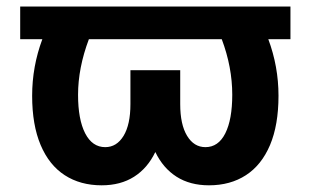

<svg xmlns="http://www.w3.org/2000/svg" viewBox="-20 -550 938 580"><path d="M857.4 -431.6H790.5Q821.3 -349.1 821.3 -260.7Q821.3 -172.4 795.7 -111.8Q770 -51.3 722.9 -20.8Q675.8 9.8 611.3 9.8Q554.2 9.8 513.4 -16.1Q472.7 -42 449.2 -90.8Q425.8 -42 385 -16.1Q344.2 9.8 287.1 9.8Q222.7 9.8 175.5 -20.8Q128.4 -51.3 102.8 -111.8Q77.1 -172.4 77.1 -260.7Q77.1 -349.1 107.9 -431.6H41V-530.3H857.4ZM297.9 -105.5Q332.5 -105.5 353.3 -139.6Q374 -173.8 374 -235.4V-337.9H524.4V-235.4Q524.4 -173.8 545.2 -139.6Q565.9 -105.5 600.6 -105.5Q639.6 -105.5 660.6 -147.2Q681.6 -189 681.6 -263.7Q681.6 -347.2 649.9 -431.6H248.5Q215.8 -344.7 215.8 -263.7Q215.8 -189 237.3 -147.2Q258.8 -105.5 297.9 -105.5Z"/></svg>

Font: Pretendard
Style: Bold
Weight: 700
Designer: Base glyphs from Inter by Rasmus Andersson; Hangeul glyphs from Noto Sans CJK(Source Han Sans) by Jang Soo-young and Kan
Foundry: Kil Hyung-jin
Version: Version 1.309